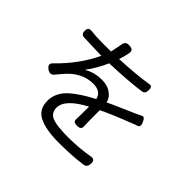

<svg xmlns="http://www.w3.org/2000/svg" viewBox="-178 -1053 1357 1357"><g transform="rotate(45 500.0 -374.5)"><path d="M590 -323Q590 -212 592 -159Q593 -131 554 -131Q516 -131 517 -156Q519 -188 519 -287Q361 -204 361 -119Q361 -63 414 -45Q461 -29 567 -29Q674 -29 778 -47Q815 -53 814 -13Q813 27 779 31Q676 45 547 45Q419 45 350 11Q281 -23 281 -108Q281 -193 356 -257Q418 -310 517 -361Q503 -423 426 -423Q317 -423 232 -328Q203 -295 186 -274Q163 -246 129 -271Q95 -296 121 -322Q255 -451 326 -602L151 -608Q118 -608 118 -645Q118 -683 154 -678Q201 -672 266 -672H353L372 -766Q378 -798 419 -794Q460 -791 452 -755Q447 -724 431 -675Q614 -684 708 -701Q736 -706 735 -669Q735 -632 709 -628Q608 -612 403 -604Q366 -520 313 -449Q372 -486 452 -486Q502 -486 538 -462Q574 -439 586 -396Q625 -415 688 -442Q806 -493 830 -506Q849 -516 865 -478Q882 -441 856 -433Q851 -433 793 -409Q690 -370 590 -323Z"/></g></svg>

Font: Swei Gothic CJK TC Regular
Style: Regular
Weight: 400
Version: Version 2.129